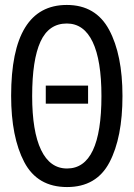

<svg xmlns="http://www.w3.org/2000/svg" viewBox="-20 -746 540 776"><path d="M25 -359Q25 -726 250 -726Q367 -726 421 -625.5Q475 -525 475 -358Q475 -190 422.5 -90Q370 10 251 10Q131 10 78 -91Q25 -192 25 -359ZM390 -358Q390 -502 354.5 -576.5Q319 -651 250 -651Q177 -651 143.5 -577.5Q110 -504 110 -358Q110 -215 146 -140Q182 -65 251 -65Q390 -65 390 -358ZM165 -400H336V-327H165Z"/></svg>

Font: Noto Sans Mono UI Cond
Style: Regular
Weight: 400
Width: 3
Monospace: yes
Designer: Monotype Design team
Foundry: Monotype Imaging Inc.
Version: Version 1.000